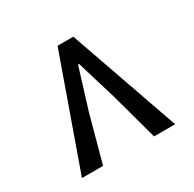

<svg xmlns="http://www.w3.org/2000/svg" viewBox="-100 -864 613 608"><g transform="rotate(-30 206.5 -559.5)"><path d="M36.1 -358.4 178.7 -759.8H236.3L377 -358.4H299.8L252.9 -530.3L209 -675.8H205.1L160.2 -530.3L113.3 -358.4Z"/></g></svg>

Font: Reddit Sans Condensed
Style: Regular
Weight: 400
Designer: Stephen Hutchings
Foundry: Reddit
Version: Version 1.014